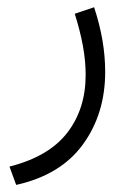

<svg xmlns="http://www.w3.org/2000/svg" viewBox="-20 -253 368 533"><path d="M24.9 260.3 6.3 209.5Q115.7 181.6 166.7 115.5Q217.8 49.3 217.8 -44.9Q217.8 -84 210 -126.5Q202.1 -168.9 187.5 -214.8L241.2 -232.9Q272 -140.1 272 -53.7Q272 63 210.2 147.9Q148.4 232.9 24.9 260.3Z"/></svg>

Font: Vazirmatn RD ExtraLight
Style: Regular
Weight: 200
Designer: Saber Rastikerdar
Foundry: Saber Rastikerdar
Version: Version 32.102